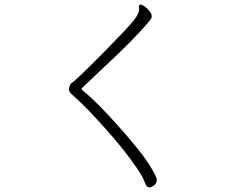

<svg xmlns="http://www.w3.org/2000/svg" viewBox="-20 -770 1040 839"><path d="M587 -741Q587 -750 596 -750Q600 -750 612 -742Q624 -734 634 -720Q643 -710 643 -699Q643 -688 629 -674Q564 -596 434 -476Q383 -428 339 -386Q337 -384 337 -381.5Q337 -379 338 -378Q404 -324 499.5 -216.5Q595 -109 630 -54Q665 1 665 16.5Q665 32 652.5 40.5Q640 49 633 49Q620 49 612.5 26.5Q605 4 577 -37Q524 -115 437.5 -211.5Q351 -308 299 -353Q281 -368 281 -379V-380Q284 -400 291 -405.5Q298 -411 305.5 -417Q313 -423 331 -440Q349 -457 376 -484Q440 -547 494 -604Q562 -674 575 -695.5Q588 -717 588 -728Z"/></svg>

Font: ToneOZ-Pinyin-WenKai-Light
Style: Light
Weight: 300
Designer: Fontworks Inc.
Foundry: ToneOZ
Version: Version 0.240331